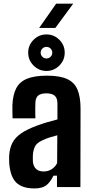

<svg xmlns="http://www.w3.org/2000/svg" viewBox="-20 -1023 508 1050"><path d="M168.2 7.5Q102.3 7.5 69.5 -24Q36.7 -55.4 30.5 -129.2Q30 -139 29.8 -152.2Q29.7 -165.3 30.2 -174.3Q33.3 -213.8 48.2 -242.5Q63.1 -271.1 94.9 -293.2Q126.8 -315.3 180.5 -335.3Q208.6 -345.7 235.2 -353.7Q261.8 -361.7 294.1 -369.9V-457.4Q294.1 -486.2 279.5 -499.3Q264.9 -512.5 232.6 -512.5Q204.7 -512.5 190 -501.3Q175.2 -490.2 173.7 -463.9Q173.1 -455.5 172.9 -436.3Q172.6 -417 172.9 -398.8Q173.2 -380.7 173.7 -375.7H48.9Q48.4 -386.4 47.9 -407.5Q47.4 -428.7 47.9 -448.9Q50.3 -504.5 68.6 -540Q86.9 -575.4 127.4 -592.3Q167.8 -609.2 237.1 -609.2Q307.4 -609.2 347.3 -590.8Q387.3 -572.3 403.9 -532.5Q420.5 -492.6 420.5 -428.8L419.7 0H291.6V-62.2H272.3Q255.4 -26.9 233.3 -9.7Q211.2 7.5 168.2 7.5ZM218.6 -85.3Q242.9 -85.3 262.4 -97.5Q281.9 -109.7 292.4 -131L293.4 -283.2Q273.4 -278.2 252.6 -271.7Q231.8 -265.2 211.8 -255.5Q179.9 -241.4 170.5 -220.3Q161.1 -199.1 159.8 -174.3Q159.4 -161.4 159.5 -155.2Q159.5 -148.9 160 -138.4Q162.5 -112.9 177.4 -99.1Q192.2 -85.3 218.6 -85.3ZM234 -635Q193.1 -635 163.6 -664.4Q134.2 -693.8 134.2 -734.9Q134.2 -776.2 163.6 -805.4Q193.1 -834.7 234 -834.7Q275.4 -834.7 304.6 -805.4Q333.9 -776.2 333.9 -734.9Q333.9 -693.8 304.5 -664.4Q275.2 -635 234 -635ZM233.9 -703.3Q247.5 -703.3 256.6 -712.6Q265.8 -722 265.8 -734.9Q265.8 -748.4 256.5 -757.5Q247.3 -766.6 234 -766.6Q221.1 -766.6 211.7 -757.5Q202.4 -748.4 202.4 -734.9Q202.4 -722 211.6 -712.7Q220.9 -703.3 233.9 -703.3ZM194.3 -870.4 287 -1002.8H380.2L282.8 -870.4Z"/></svg>

Font: Big Shoulders Text SC Thin
Style: Regular
Weight: 100
Designer: Patric King
Foundry: XO Type Co
Version: Version 2.002